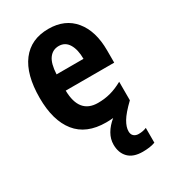

<svg xmlns="http://www.w3.org/2000/svg" viewBox="-192 -655 881 988"><g transform="rotate(-30 248.5 -160.5)"><path d="M349 107Q349 126 360 135.5Q371 145 388 145Q415 145 435 136V224Q419 230 400 232.5Q381 235 361 235Q305 235 276.5 206Q248 177 248 128Q248 95 265.5 64.5Q283 34 315 8Q295 10 273 10Q156 10 97.5 -63Q39 -136 39 -270Q39 -409 95 -482.5Q151 -556 255 -556Q353 -556 407.5 -490Q462 -424 462 -309V-236H174Q176 -98 287 -98Q327 -98 362 -107.5Q397 -117 435 -138V-28Q386 19 367.5 50.5Q349 82 349 107ZM257 -453Q221 -453 199.5 -424Q178 -395 175 -332H335Q335 -387 315 -420Q295 -453 257 -453Z"/></g></svg>

Font: Noto Sans Arabic Cond
Style: Bold
Weight: 700
Width: 3
Designer: Monotype Design Team, Nadine Chahine, Nizar Qandah and Khaled Hosny
Foundry: Monotype Imaging Inc.
Version: Version 2.012; ttfautohint (v1.8.4.7-5d5b)